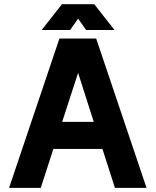

<svg xmlns="http://www.w3.org/2000/svg" viewBox="-20 -909 753 929"><path d="M536.1 0 475.6 -188.5H238.3L177.2 0H23.9L267.6 -722.7H445.3L689 0ZM357.9 -556.6 280.8 -319.3H433.6ZM319.3 -763.7H181.6L279.8 -888.7H436L534.2 -763.7H396.5L357.9 -818.8Z"/></svg>

Font: Giphurs
Style: Bold
Weight: 700
Version: Version 0.920; ttfautohint (v1.8.4.7-5d5b)